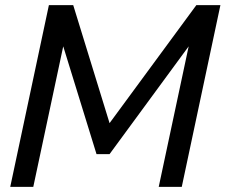

<svg xmlns="http://www.w3.org/2000/svg" viewBox="-20 -730 881 750"><path d="M171 -710H266L408 -249L747 -710H841L690 0H600L717 -549L408 -128H357L227 -549L110 0H20Z"/></svg>

Font: Raleway Thin Medium
Style: Italic
Weight: 500
Italic angle: -12°
Version: Version 4.026